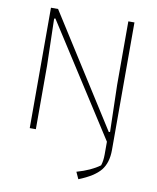

<svg xmlns="http://www.w3.org/2000/svg" viewBox="-90 -679 782 958"><g transform="rotate(10 301.5 -200.5)"><path d="M357 174Q428 154 473 121Q481 97 481 64V0L121 -561L115 -559L121 -322V0H90V-610H126L482 -49L488 -51L482 -288V-610H513V36Q513 101 482 139.5Q451 178 373 209Z"/></g></svg>

Font: Athiti ExtraLight
Style: Regular
Weight: 250
Version: Version 1.032